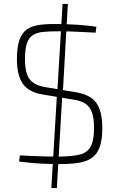

<svg xmlns="http://www.w3.org/2000/svg" viewBox="-20 -823 600 976"><path d="M278 -701Q326 -700 374.5 -697Q423 -694 470 -687L466 -657Q421 -659 373.5 -661.5Q326 -664 279 -664Q234 -664 201.5 -661Q169 -658 148 -645Q127 -632 117 -603.5Q107 -575 107 -522Q107 -451 131 -420Q155 -389 211 -380L360 -355Q437 -344 468.5 -301.5Q500 -259 500 -171Q500 -110 486 -73.5Q472 -37 445 -19Q418 -1 378 5Q338 11 284 11Q245 11 194 9Q143 7 77 -2L81 -33Q125 -31 157.5 -29.5Q190 -28 220 -27.5Q250 -27 285 -27Q349 -28 386.5 -37.5Q424 -47 441 -78Q458 -109 458 -171Q458 -222 447.5 -251.5Q437 -281 413.5 -296.5Q390 -312 351 -317L201 -342Q127 -353 96.5 -396.5Q66 -440 66 -523Q66 -584 79 -620.5Q92 -657 118 -674.5Q144 -692 184.5 -697Q225 -702 278 -701ZM270 -350 297 -347 269 133H241ZM325 -803 299 -347 271 -350 298 -803Z"/></svg>

Font: Exo 2 ExtraLight
Style: Regular
Weight: 250
Designer: Natanael Gama
Foundry: Natanael Gama
Version: Version 2.010